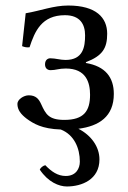

<svg xmlns="http://www.w3.org/2000/svg" viewBox="-20 -459 462 695"><path d="M124 155C154 200 193.5 216 222 216C276 216 340 191 340 118C340 72.3 310.2 30.8 263.9 7.1C338.8 -2.5 392 -37.2 392 -119C392 -179 361.5 -219 291 -231V-234C351.5 -257 368 -285 368 -337C368 -395 328 -439 227 -439C173.5 -439 127 -420 73 -411L60 -292C68.1 -288.4 77.6 -286.5 87 -288C106 -346 131 -404 215 -404C270 -404 288 -371 288 -331C288 -289.5 281 -242 217 -242C198 -242 181 -248 162 -248C153 -248 143 -242 143 -226C143 -210 154 -205 163 -205C182 -205 193 -211 218 -211C292 -211 306 -160 306 -116C306 -57 283.5 -25 213 -25C156 -25 145.5 -46 129 -82C120.6 -100.4 110 -114 84 -114C66 -114 43 -99 43 -83C43 -61 56 -45 77 -29C100.5 -12.1 131 7.5 200 9.8C249 28.9 269 78.2 269 126C269 151 255 178 218 178C189 178 166 162 144 139C136 140.7 126.7 148 124 155Z"/></svg>

Font: Libertinus Math
Style: Regular
Weight: 400
Designer: Philipp H. Poll
Foundry: Khaled Hosny
Version: Version 6.2